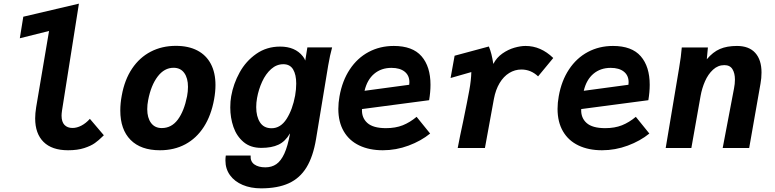

<svg xmlns="http://www.w3.org/2000/svg" viewBox="-20 -810 4240 1051"><path d="M172.5 -162Q172.5 -189 178 -223.5L248.5 -640.5L88.5 -600.5L107.5 -718.5L412 -790L319.5 -205Q317 -187.5 317 -177Q317 -143 333 -126.2Q349 -109.5 377 -109.5Q400.5 -109.5 425.2 -122.2Q450 -135 472 -159.5L548.5 -69.5Q546.5 -68 544.5 -66Q542.5 -64 540.5 -62Q521 -42.5 499.5 -27Q478 -11.5 441 0.5Q404 12.5 352.5 12.5Q264.5 12.5 218.5 -33Q172.5 -78.5 172.5 -162Z M638.5 -205Q638.5 -245 646.5 -287Q662 -373.5 703 -434.5Q744 -495.5 805.2 -527.2Q866.5 -559 942.5 -559Q1012 -559 1060.5 -533.5Q1109 -508 1134.2 -460Q1159.5 -412 1159.5 -344.5Q1159.5 -308 1152 -266.5Q1136 -178 1095.8 -115.5Q1055.5 -53 994.5 -20.2Q933.5 12.5 855.5 12.5Q751 12.5 694.8 -44.2Q638.5 -101 638.5 -205ZM1004 -283Q1009 -309.5 1009 -334.5Q1009 -382.5 988.5 -410.8Q968 -439 930 -439Q879.5 -439 843 -391Q806.5 -343 791 -262Q786 -237 786 -212.5Q786 -165 806.8 -137Q827.5 -109 865.5 -109Q919 -109 953.5 -155.5Q988 -202 1004 -283Z M1214 68.5Q1214 54 1216 41.5H1352Q1349.5 73.5 1372 89.8Q1394.5 106 1432.5 106Q1467.5 106 1492.8 88.5Q1518 71 1536.5 30.8Q1555 -9.5 1567.5 -78L1566.5 -78.5Q1541.5 -35.5 1504.2 -18Q1467 -0.5 1410.5 -0.5Q1351 -0.5 1313 -32.8Q1275 -65 1257.8 -115.2Q1240.5 -165.5 1240.5 -222Q1240.5 -256 1245.5 -283Q1257.5 -351.5 1291.8 -413.5Q1326 -475.5 1382.8 -515.2Q1439.5 -555 1513.5 -555Q1595.5 -555 1637.5 -502Q1646.5 -491 1651 -478.5L1662.5 -550.5H1798Q1786 -507.5 1776.5 -451.5L1710 -49Q1694 47 1657.8 106.2Q1621.5 165.5 1560.8 193.2Q1500 221 1409 221Q1352.5 221 1308.2 202.2Q1264 183.5 1239 149Q1214 114.5 1214 68.5ZM1595.5 -286.5Q1601.5 -321 1601.5 -352.5Q1601.5 -401.5 1584.5 -430Q1567.5 -458.5 1531 -458.5Q1494 -458.5 1464.2 -432Q1434.5 -405.5 1415 -363Q1395.5 -320.5 1387 -273Q1382.5 -248.5 1382.5 -223.5Q1382.5 -172.5 1403.2 -140.2Q1424 -108 1466.5 -108Q1516 -108 1548.8 -159.2Q1581.5 -210.5 1595.5 -286.5Z M1832 -214Q1832 -247.5 1838.5 -283Q1853.5 -368 1894.8 -430.2Q1936 -492.5 1998 -525.5Q2060 -558.5 2135.5 -558.5Q2238.5 -558.5 2287.5 -502Q2336.5 -445.5 2336.5 -346Q2336.5 -306 2329 -261.5L1961.5 -213Q1959 -165.5 1990.8 -137Q2022.5 -108.5 2093 -108.5Q2145 -108.5 2184.5 -124.2Q2224 -140 2260.5 -170.5L2334.5 -79Q2285 -38.5 2216.5 -13Q2148 12.5 2075.5 12.5Q2001.5 12.5 1946.5 -13.8Q1891.5 -40 1861.8 -91Q1832 -142 1832 -214ZM2221 -360Q2221 -397 2195 -417.8Q2169 -438.5 2123 -438.5Q2067 -438.5 2028.5 -406.2Q1990 -374 1975.5 -313L2220 -346Q2221 -356 2221 -360Z M2515 -144Q2539.5 -263 2549 -316Q2559 -370.5 2560 -415.5L2446.5 -383L2468.5 -505L2656 -555.5Q2664.5 -535 2670 -513Q2675.5 -491 2680.5 -460Q2698.5 -495 2730 -517Q2761.5 -539 2795.5 -548.8Q2829.5 -558.5 2857 -558.5Q2940.5 -558.5 3008.5 -492.5L2925.5 -392Q2886 -429.5 2834 -429.5Q2798.5 -429.5 2767.5 -410.5Q2736.5 -391.5 2714.8 -355.2Q2693 -319 2683.5 -268L2634.5 0H2485.5Q2497.5 -64 2515 -144Z M3032 -214Q3032 -247.5 3038.5 -283Q3053.5 -368 3094.8 -430.2Q3136 -492.5 3198 -525.5Q3260 -558.5 3335.5 -558.5Q3438.5 -558.5 3487.5 -502Q3536.5 -445.5 3536.5 -346Q3536.5 -306 3529 -261.5L3161.5 -213Q3159 -165.5 3190.8 -137Q3222.5 -108.5 3293 -108.5Q3345 -108.5 3384.5 -124.2Q3424 -140 3460.5 -170.5L3534.5 -79Q3485 -38.5 3416.5 -13Q3348 12.5 3275.5 12.5Q3201.5 12.5 3146.5 -13.8Q3091.5 -40 3061.8 -91Q3032 -142 3032 -214ZM3421 -360Q3421 -397 3395 -417.8Q3369 -438.5 3323 -438.5Q3267 -438.5 3228.5 -406.2Q3190 -374 3175.5 -313L3420 -346Q3421 -356 3421 -360Z M3712 -550H3855L3849 -485.5Q3882.5 -525.5 3921 -542Q3959.5 -558.5 4014 -558.5Q4080 -558.5 4114.2 -520.5Q4148.5 -482.5 4148.5 -413Q4148.5 -382 4143 -352.5L4081 0H3936L3998 -326Q4003 -351 4003 -374.5Q4003 -409 3989.5 -431.2Q3976 -453.5 3945 -453.5Q3910 -453.5 3883 -428.5Q3856 -403.5 3839.2 -365.2Q3822.5 -327 3815 -285L3764.5 0H3624L3697 -435.5Q3708.5 -502 3712 -550Z"/></svg>

Font: JuliaMono ExtraBoldItalic
Style: Regular
Weight: 800
Italic angle: -9°
Monospace: yes
Designer: cormullion
Foundry: corm
Version: Version 0.049; ttfautohint (v1.8.4)